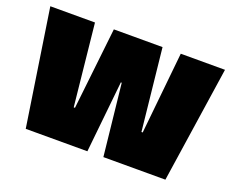

<svg xmlns="http://www.w3.org/2000/svg" viewBox="-104 -811 1198 986"><g transform="rotate(20 494.5 -317.5)"><path d="M450.7 0H113.8L17.1 -634.8H261.2L307.6 -188H314.5L364.3 -634.8H630.4L677.7 -188H684.6L730 -634.8H971.7L877 0H538.1L496.1 -391.1H491.2Z"/></g></svg>

Font: Coda
Style: Heavy
Weight: 800
Version: Version 2.000; ttfautohint (v0.8) -r 50 -G 200 -x